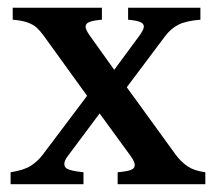

<svg xmlns="http://www.w3.org/2000/svg" viewBox="-20 -474 555 494"><path d="M282.7 -30.8Q304.7 -32.7 315.7 -36.4Q326.7 -40 326.7 -49.8Q326.7 -57.6 316.4 -72.3L236.3 -182.1L154.3 -72.3Q145.5 -60.5 145.5 -52.2Q145.5 -41.5 158.2 -37.4Q170.9 -33.2 194.8 -30.8V0H7.3V-30.8Q41 -36.1 58.3 -46.9Q75.7 -57.6 89.4 -75.2L204.1 -227.5L93.3 -380.9Q83 -395 74.5 -402.8Q65.9 -410.6 51.3 -416Q36.6 -421.4 12.7 -423.3V-454.1H242.2V-423.3Q220.2 -421.4 210.2 -417.5Q200.2 -413.6 200.2 -405.3Q200.2 -397.5 211.4 -381.8L273.9 -294.4L338.4 -381.8Q350.1 -397.9 350.1 -405.8Q350.1 -413.6 340.3 -417.5Q330.6 -421.4 309.6 -423.3V-454.1H495.6V-423.3Q458.5 -420.4 439 -410.4Q419.4 -400.4 404.8 -380.9L306.2 -249.5L432.6 -75.2Q446.3 -57.1 462.9 -45.9Q479.5 -34.7 508.3 -30.8V0H282.7Z"/></svg>

Font: David Libre Medium
Style: Regular
Weight: 500
Version: Version 1.000